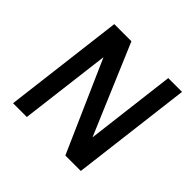

<svg xmlns="http://www.w3.org/2000/svg" viewBox="-172 -877 1054 1054"><g transform="rotate(45 355.0 -350.0)"><path d="M61 0 147 -700H280L526 -119H495L566 -700H673L587 0H467L210 -583H240L168 0Z"/></g></svg>

Font: Inclusive Sans Medium
Style: Italic
Weight: 500
Italic angle: -7°
Designer: Olivia King
Foundry: Olivia King
Version: Version 2.004